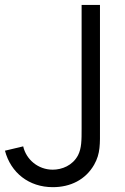

<svg xmlns="http://www.w3.org/2000/svg" viewBox="-20 -740 504 774"><path d="M193 14.5C263.5 14.5 324.5 -15 359.5 -76C385.5 -121.5 383 -161.5 383 -221.5V-720H309V-221.5C309 -174.5 309 -142.5 294.5 -114C272.5 -72.5 229.5 -56 192.5 -56C133.5 -56 85.5 -97 73.5 -150L0 -132.5C23.5 -43.5 96.5 14.5 193 14.5Z"/></svg>

Font: Eudonet
Style: Regular
Weight: 400
Designer: Mikhail Sharanda
Foundry: Mikhail Sharanda
Version: Version 4.503;Glyphs 3.1.2 (3151)